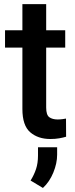

<svg xmlns="http://www.w3.org/2000/svg" viewBox="-20 -678 373 950"><path d="M302.7 -528.3V-442.4H208.5V-146Q208.5 -108.9 224.1 -97.9Q239.7 -86.9 265.1 -86.9Q277.3 -86.9 288.6 -88.4Q299.8 -89.8 306.6 -91.3L307.1 -1.5Q292.5 2.9 273.2 6.3Q253.9 9.8 229 9.8Q168 9.8 129.4 -23.7Q90.8 -57.1 90.8 -138.7V-442.4H4.9V-528.3H90.8V-657.7H208.5V-528.3ZM262.7 50.8V87.4Q262.7 129.9 243.9 175.8Q225.1 221.7 192.4 252L131.3 215.3Q148.4 188 158.2 158.7Q168 129.4 168 91.8V50.8Z"/></svg>

Font: Vazirmatn RD UI FD Medium
Style: Regular
Weight: 500
Designer: Saber Rastikerdar
Foundry: Saber Rastikerdar
Version: Version 33.003